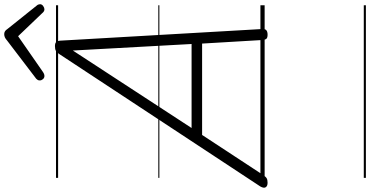

<svg xmlns="http://www.w3.org/2000/svg" viewBox="-490 -834 1758 912"><g transform="rotate(-90 389.0 -378.0)"><path d="M-23 14Q-39 14 -44.5 5Q-50 -4 -41 -20L588 -975Q596 -987 603.5 -991.5Q611 -996 626 -996Q639 -996 645 -990.5Q651 -985 652 -969L707 -14Q709 0 702.5 7Q696 14 680 14Q666 14 661 8.5Q656 3 655 -10L638 -297H204L15 -9Q6 5 -1.5 9.5Q-9 14 -23 14ZM237 -347H636L605 -911ZM484 -1046Q475 -1046 469 -1053Q463 -1060 463 -1068Q463 -1074 465 -1077.5Q467 -1081 471 -1085L652 -1223Q661 -1231 668 -1234Q675 -1237 683 -1237Q690 -1237 696 -1233.5Q702 -1230 707 -1222L819 -1082Q822 -1079 823.5 -1074.5Q825 -1070 825 -1067Q825 -1058 816.5 -1052Q808 -1046 801 -1046Q795 -1046 790.5 -1049Q786 -1052 782 -1057L673 -1171L506 -1055Q499 -1050 494 -1048Q489 -1046 484 -1046ZM0 471H820V481H0ZM0 -20H820V0H0ZM0 -505H820V-500H0ZM0 -991H820V-981H0Z"/></g></svg>

Font: Playwrite IE Guides
Style: Regular
Weight: 400
Designer: Veronika Burian, José Scaglione
Foundry: TypeTogether
Version: Version 1.003